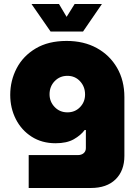

<svg xmlns="http://www.w3.org/2000/svg" viewBox="-20 -734 666 957"><path d="M123 203V39H368Q386 39 397 29.5Q408 20 408 4V-86H402Q383 -60 348 -40Q313 -20 257 -20Q189 -20 138 -52.5Q87 -85 59 -140Q31 -195 31 -261Q31 -332 63 -393.5Q95 -455 158 -492.5Q221 -530 312 -530Q398 -530 462.5 -494.5Q527 -459 563.5 -396Q600 -333 600 -250V43Q600 117 556 160Q512 203 433 203ZM316 -174Q354 -174 379 -200Q404 -226 404 -263Q404 -302 379 -329Q354 -356 316 -356Q278 -356 252.5 -329.5Q227 -303 227 -264Q227 -227 252.5 -200.5Q278 -174 316 -174ZM232 -577 137 -714H274L312 -650L352 -714H488L394 -577Z"/></svg>

Font: MuseoModerno Black
Style: Regular
Weight: 900
Designer: Pablo Cosgaya, Héctor Gatti, Marcela Romero, and the Authors of The MuseoModerno Project.
Foundry: Omnibus-Type Team
Version: Version 1.001